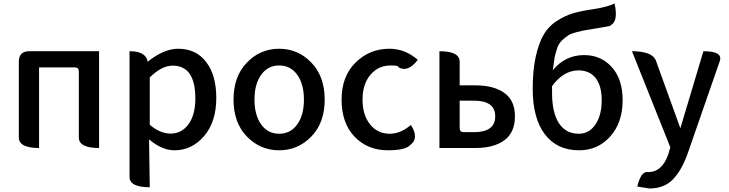

<svg xmlns="http://www.w3.org/2000/svg" viewBox="-20 -841 4142 1091"><path d="M202 0Q87 0 87 -60V-490Q87 -550 147 -550H543V0Q428 0 428 -60V-435Q428 -458 405 -458H202V0Z M831 223Q716 223 716 164V-550Q810 -550 819 -490Q911 -564 992 -564Q1095 -564 1152 -488Q1209 -413 1209 -284Q1209 -148 1139 -67Q1070 13 972 13Q900 13 827 -49L831 223ZM950 -82Q1012 -82 1051 -135Q1090 -188 1090 -282Q1090 -468 961 -468Q899 -468 831 -401V-132Q889 -82 950 -82Z M1749 -65Q1673 13 1566 13Q1459 13 1383 -65Q1307 -143 1307 -275Q1307 -407 1383 -485.5Q1459 -564 1566 -564Q1673 -564 1749 -485.5Q1825 -407 1825 -275Q1825 -143 1749 -65ZM1566 -81Q1631 -81 1669 -134Q1707 -187 1707 -275Q1707 -363 1669 -416Q1631 -469 1566 -469Q1502 -469 1464 -416Q1426 -363 1426 -275Q1426 -187 1464 -134Q1502 -81 1566 -81Z M2184 13Q2069 13 1995 -64Q1921 -141 1921 -275Q1921 -407 2000 -485Q2079 -564 2193 -564Q2282 -564 2354 -501Q2297 -426 2242 -460Q2249 -469 2199 -469Q2129 -469 2084 -415Q2040 -362 2040 -275Q2040 -188 2083 -134Q2126 -81 2195 -81Q2256 -81 2315 -131Q2363 -55 2312 -18Q2286 13 2184 13Z M2477 0V-550Q2592 -550 2592 -490V-356H2682Q2786 -356 2846 -313Q2906 -270 2906 -180Q2906 -88 2846 -44Q2786 0 2682 0ZM2592 -113Q2592 -90 2615 -90H2673Q2794 -90 2794 -180Q2794 -269 2673 -269H2592Z M3117 -312Q3117 -201 3156 -141Q3195 -81 3269 -81Q3327 -81 3363 -133Q3399 -186 3399 -271Q3399 -353 3365 -397Q3331 -441 3267 -441Q3183 -441 3117 -352ZM3271 13Q3145 13 3076 -78Q3007 -169 3007 -336Q3007 -442 3024 -518Q3041 -595 3068 -642Q3095 -690 3141 -720Q3188 -751 3235 -765Q3282 -779 3352 -789Q3427 -800 3472 -821Q3495 -719 3449 -697Q3460 -694 3377 -681Q3332 -674 3309 -670Q3287 -666 3255 -658Q3224 -650 3209 -640Q3194 -630 3175 -613Q3157 -596 3148 -573Q3140 -550 3132 -517L3121 -442Q3192 -528 3299 -528Q3396 -528 3457 -459Q3518 -391 3518 -271Q3518 -144 3447 -65Q3377 13 3271 13Z M3670 230 3601 219Q3623 129 3663 137Q3743 137 3778 34L3789 -4L3571 -550Q3689 -550 3708 -494L3846 -112L3977 -550Q4089 -550 4070 -494L3887 33Q3852 130 3802 180Q3752 230 3670 230Z"/></svg>

Font: Swei Half Moon CJK SC
Style: Medium
Weight: 500
Version: Version 2.071